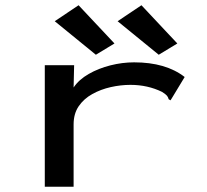

<svg xmlns="http://www.w3.org/2000/svg" viewBox="-20 -712 790 733"><path d="M151 -463H263L261 -378Q281 -408 318.5 -429.5Q356 -451 401.5 -462.5Q447 -474 492 -474Q613 -474 685 -418L636 -337L631 -329L624 -333Q622 -341 617.5 -346.5Q613 -352 599 -361Q544 -388 478 -388Q441 -388 403 -379.5Q365 -371 332.5 -353Q300 -335 280.5 -306.5Q261 -278 261 -237V1H151ZM346 -503 189 -631 280 -692 417 -546ZM586 -503 429 -631 520 -692 657 -546Z"/></svg>

Font: Inconsolata ExtraExpanded SemiBold
Style: Regular
Weight: 600
Width: 8
Monospace: yes
Designer: Raph Levien, Cyreal, Brenton Simpson
Foundry: Raph Levien, Cyreal, Google
Version: Version 3.001; ttfautohint (v1.8.2.53-6de2)